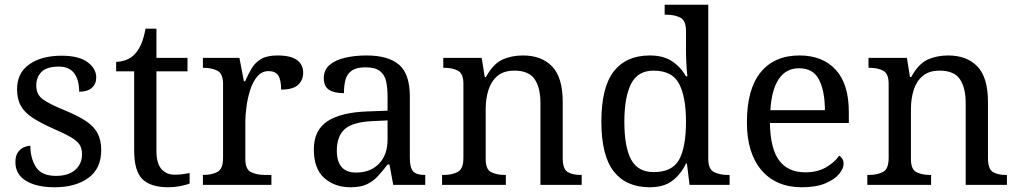

<svg xmlns="http://www.w3.org/2000/svg" viewBox="-20 -780 4296 810"><path d="M210 10Q135 10 90 -17Q45 -44 45 -96Q45 -123 56 -138Q67 -153 81.5 -159Q96 -165 108 -165Q108 -113 131.5 -75.5Q155 -38 216 -38Q269 -38 297.5 -63.5Q326 -89 326 -129Q326 -154 315.5 -170Q305 -186 278.5 -201.5Q252 -217 203 -238Q152 -261 118.5 -282.5Q85 -304 68.5 -332.5Q52 -361 52 -404Q52 -472 103.5 -508.5Q155 -545 240 -545Q312 -545 349 -518Q386 -491 386 -453Q386 -426 367.5 -409.5Q349 -393 314 -393Q314 -443 293 -471Q272 -499 228 -499Q177 -499 155 -476.5Q133 -454 133 -419Q133 -381 161.5 -360.5Q190 -340 257 -313Q310 -291 343 -269Q376 -247 391.5 -218Q407 -189 407 -147Q407 -69 353 -29.5Q299 10 210 10Z M691 10Q615 10 580.5 -24.5Q546 -59 546 -145V-479H470V-519Q488 -519 510 -526.5Q532 -534 548 -551Q565 -569 576 -595Q587 -621 594 -659H640V-536H771V-479H640V-142Q640 -91 661 -67Q682 -43 716 -43Q734 -43 749 -45Q764 -47 780 -50V-6Q767 0 741 5Q715 10 691 10Z M836 0V-42H839Q873 -42 897 -54.5Q921 -67 921 -114V-426Q921 -470 896.5 -482Q872 -494 839 -494H836V-536H990L1009 -437H1014Q1027 -467 1042 -492Q1057 -517 1082 -531.5Q1107 -546 1151 -546Q1206 -546 1232.5 -527Q1259 -508 1259 -473Q1259 -442 1237.5 -422Q1216 -402 1166 -402Q1166 -443 1154 -461.5Q1142 -480 1113 -480Q1085 -480 1066 -458Q1047 -436 1036 -402Q1025 -368 1020 -331.5Q1015 -295 1015 -266V-109Q1015 -65 1039.5 -53.5Q1064 -42 1097 -42H1125V0Z M1459 10Q1392 10 1348 -29Q1304 -68 1304 -150Q1304 -230 1360.5 -268Q1417 -306 1532 -310L1615 -313V-373Q1615 -409 1609 -436.5Q1603 -464 1583 -480Q1563 -496 1522 -496Q1484 -496 1464 -482Q1444 -468 1437.5 -443.5Q1431 -419 1431 -387Q1389 -387 1367.5 -401.5Q1346 -416 1346 -450Q1346 -485 1370.5 -506Q1395 -527 1436 -536.5Q1477 -546 1526 -546Q1618 -546 1663.5 -507Q1709 -468 1709 -373V-114Q1709 -72 1723 -57Q1737 -42 1771 -42H1774V0H1639L1623 -86H1615Q1594 -58 1574 -36.5Q1554 -15 1527.5 -2.5Q1501 10 1459 10ZM1482 -52Q1543 -52 1579 -89.5Q1615 -127 1615 -191V-272L1551 -269Q1466 -265 1433.5 -234.5Q1401 -204 1401 -145Q1401 -52 1482 -52Z M1845 0V-42H1853Q1887 -42 1911 -54.5Q1935 -67 1935 -114V-426Q1935 -470 1911.5 -482Q1888 -494 1855 -494H1850V-536H2012L2025 -455H2030Q2061 -511 2099.5 -528.5Q2138 -546 2186 -546Q2265 -546 2309.5 -499.5Q2354 -453 2354 -350V-114Q2354 -67 2374.5 -54.5Q2395 -42 2429 -42H2434V0H2260V-345Q2260 -410 2235.5 -446Q2211 -482 2150 -482Q2105 -482 2078.5 -459.5Q2052 -437 2040.5 -400Q2029 -363 2029 -320V-109Q2029 -65 2052.5 -53.5Q2076 -42 2109 -42H2114V0Z M2721 10Q2622 10 2569.5 -56.5Q2517 -123 2517 -267Q2517 -412 2569.5 -479Q2622 -546 2721 -546Q2779 -546 2815.5 -521.5Q2852 -497 2874 -458H2880Q2877 -483 2875.5 -513.5Q2874 -544 2874 -568V-650Q2874 -694 2849.5 -706Q2825 -718 2792 -718H2784V-760H2968V-110Q2968 -66 2992.5 -54Q3017 -42 3050 -42H3058V0H2889L2878 -90H2874Q2852 -44 2816 -17Q2780 10 2721 10ZM2738 -54Q2816 -54 2845 -106.5Q2874 -159 2874 -267Q2874 -371 2845 -426.5Q2816 -482 2737 -482Q2671 -482 2642.5 -426.5Q2614 -371 2614 -266Q2614 -160 2642.5 -107Q2671 -54 2738 -54Z M3363 10Q3254 10 3192.5 -62Q3131 -134 3131 -264Q3131 -404 3189 -475Q3247 -546 3353 -546Q3450 -546 3505.5 -486Q3561 -426 3561 -307V-261H3228Q3230 -152 3267.5 -102.5Q3305 -53 3377 -53Q3429 -53 3465.5 -74.5Q3502 -96 3520 -123Q3527 -120 3533 -111Q3539 -102 3539 -89Q3539 -69 3520 -46Q3501 -23 3462 -6.5Q3423 10 3363 10ZM3460 -315Q3460 -395 3435.5 -443.5Q3411 -492 3351 -492Q3296 -492 3265.5 -446.5Q3235 -401 3230 -315Z M3639 0V-42H3647Q3681 -42 3705 -54.5Q3729 -67 3729 -114V-426Q3729 -470 3705.5 -482Q3682 -494 3649 -494H3644V-536H3806L3819 -455H3824Q3855 -511 3893.5 -528.5Q3932 -546 3980 -546Q4059 -546 4103.5 -499.5Q4148 -453 4148 -350V-114Q4148 -67 4168.5 -54.5Q4189 -42 4223 -42H4228V0H4054V-345Q4054 -410 4029.5 -446Q4005 -482 3944 -482Q3899 -482 3872.5 -459.5Q3846 -437 3834.5 -400Q3823 -363 3823 -320V-109Q3823 -65 3846.5 -53.5Q3870 -42 3903 -42H3908V0Z"/></svg>

Font: Noto Serif Ahom
Style: Regular
Weight: 400
Designer: Monotype Design Team
Foundry: Monotype Imaging Inc.
Version: Version 2.007; ttfautohint (v1.8.4.7-5d5b)